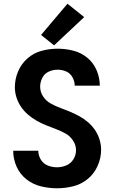

<svg xmlns="http://www.w3.org/2000/svg" viewBox="-20 -1005 616 1033"><path d="M286 8Q331 8 374.5 -3Q418 -14 452.5 -42.5Q487 -71 505.5 -113Q524 -155 524 -199Q524 -227 515.5 -254.5Q507 -282 491 -305.5Q475 -329 453.5 -347.5Q432 -366 407.5 -379.5Q383 -393 357 -404Q331 -415 304.5 -424.5Q278 -434 253 -448Q228 -462 212 -486Q196 -510 196 -539Q196 -563 207.5 -586Q219 -609 242 -619.5Q265 -630 290 -630Q314 -630 336 -620.5Q358 -611 370 -589Q382 -567 382 -544H517Q517 -586 500 -626.5Q483 -667 449.5 -694.5Q416 -722 374 -732.5Q332 -743 290 -743Q246 -743 203.5 -731.5Q161 -720 128 -691Q95 -662 77.5 -621Q60 -580 60 -536Q60 -508 68.5 -481Q77 -454 93 -430.5Q109 -407 130.5 -388.5Q152 -370 176.5 -356Q201 -342 227 -331.5Q253 -321 279.5 -311Q306 -301 331 -287.5Q356 -274 372.5 -249.5Q389 -225 389 -197Q389 -171 375 -148Q361 -125 336.5 -115Q312 -105 286 -105Q261 -105 237 -114.5Q213 -124 199.5 -146.5Q186 -169 186 -194Q186 -194 186 -194Q186 -194 186 -194H51Q51 -194 51 -194Q51 -194 51 -194Q51 -150 69 -109Q87 -68 122 -40.5Q157 -13 200 -2.5Q243 8 286 8ZM271 -761 433 -913 343 -985 201 -817Z"/></svg>

Font: Iosevka Sparkle Extrabold
Style: Regular
Weight: 800
Designer: Belleve Invis
Foundry: Belleve Invis
Version: Version 4.5.0; ttfautohint (v1.8.3)